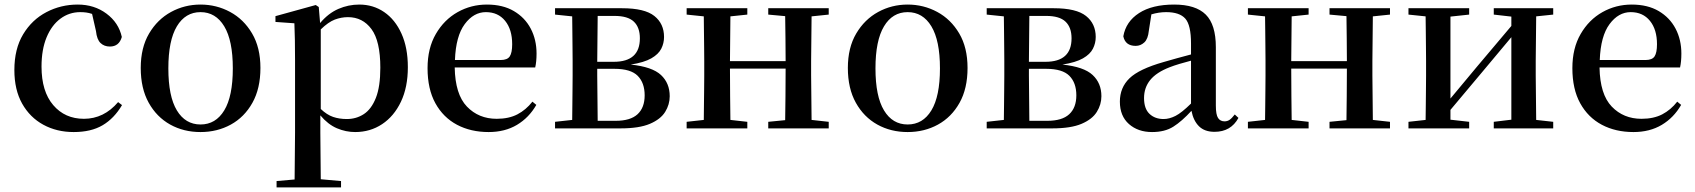

<svg xmlns="http://www.w3.org/2000/svg" viewBox="-20 -563 7435 842"><path d="M303.2 16.1Q229 16.1 170.2 -15.9Q111.3 -47.9 77.1 -108.6Q43 -169.4 43 -255.9Q43 -348.6 81.5 -412.6Q120.1 -476.6 183.6 -509.8Q247.1 -543 320.8 -543Q393.6 -543 447 -503.2Q500.5 -463.4 514.2 -400.9Q502.4 -358.9 461.9 -358.9Q437 -358.9 420.9 -374.3Q404.8 -389.6 400.9 -426.8L383.8 -502Q371.1 -506.3 358.4 -508.1Q345.7 -509.8 332 -509.8Q283.7 -509.8 245.1 -481.2Q206.5 -452.6 184.3 -399.2Q162.1 -345.7 162.1 -271Q162.1 -162.1 213.4 -102.1Q264.6 -42 348.1 -42Q435.5 -42 498 -115.2L515.1 -102.1Q480.5 -43.5 429.9 -13.7Q379.4 16.1 303.2 16.1Z M859.4 16.1Q785.6 16.1 726.3 -16.8Q667 -49.8 632.1 -112.5Q597.2 -175.3 597.2 -265.1Q597.2 -354 633.8 -416Q670.4 -478 730 -510.5Q789.6 -543 859.4 -543Q929.2 -543 989 -510.7Q1048.8 -478.5 1085.4 -416.5Q1122.1 -354.5 1122.1 -265.1Q1122.1 -174.8 1086.9 -112.1Q1051.8 -49.3 992.2 -16.6Q932.6 16.1 859.4 16.1ZM859.4 -17.1Q925.8 -17.1 963.4 -78.9Q1001 -140.6 1001 -263.2Q1001 -385.3 963.4 -447.5Q925.8 -509.8 859.4 -509.8Q793 -509.8 755.6 -447.5Q718.3 -385.3 718.3 -263.2Q718.3 -140.6 755.6 -78.9Q793 -17.1 859.4 -17.1Z M1537.6 16.1Q1496.6 16.1 1457.5 -0.5Q1418.5 -17.1 1384.8 -57.1V19L1386.7 223.1L1475.6 231V258.8H1192.9V231L1272 224.1L1273.9 19V-298.8Q1273.9 -349.1 1273.2 -386.7Q1272.5 -424.3 1271 -460.9L1188 -466.8V-492.2L1364.7 -541L1377.9 -532.2L1383.8 -461.9Q1419.9 -504.9 1463.9 -523.9Q1507.8 -543 1555.7 -543Q1616.7 -543 1664.8 -510Q1712.9 -477.1 1740.7 -415.5Q1768.6 -354 1768.6 -268.1Q1768.6 -180.7 1738.3 -116.9Q1708 -53.2 1655.8 -18.6Q1603.5 16.1 1537.6 16.1ZM1386.7 -434.1V-85Q1413.6 -59.6 1440.7 -50.3Q1467.8 -41 1501 -41Q1542.5 -41 1575.7 -62.7Q1608.9 -84.5 1628.4 -133.8Q1647.9 -183.1 1647.9 -266.1Q1647.9 -382.8 1609.1 -435.3Q1570.3 -487.8 1505.9 -487.8Q1476.6 -487.8 1448.2 -477.1Q1419.9 -466.3 1386.7 -434.1Z M2123 16.1Q2044.4 16.1 1984.1 -15.9Q1923.8 -47.9 1889.4 -110.1Q1855 -172.4 1855 -264.2Q1855 -351.6 1891.4 -414.1Q1927.7 -476.6 1986.8 -509.8Q2045.9 -543 2115.2 -543Q2185.1 -543 2233.6 -514.4Q2282.2 -485.8 2307.6 -437.3Q2333 -388.7 2333 -328.1Q2333 -292.5 2327.1 -267.1H1974.1Q1976.1 -149.4 2027.6 -95.7Q2079.1 -42 2158.2 -42Q2211.4 -42 2249 -61.5Q2286.6 -81.1 2314.9 -117.2L2332 -103Q2299.8 -46.9 2247.1 -15.4Q2194.3 16.1 2123 16.1ZM1975.1 -299.8H2175.8Q2205.1 -299.8 2215.6 -315.9Q2226.1 -332 2226.1 -369.1Q2226.1 -433.6 2195.1 -471.7Q2164.1 -509.8 2110.8 -509.8Q2057.1 -509.8 2018.1 -457.3Q1979 -404.8 1975.1 -299.8Z M2486.8 0H2414.1V-28.8L2489.3 -37.1Q2489.7 -64.9 2490 -99.9Q2490.2 -134.8 2490.7 -169.7Q2491.2 -204.6 2491.2 -231.9V-295.9Q2491.2 -323.7 2490.7 -358.4Q2490.2 -393.1 2490 -428Q2489.7 -462.9 2489.3 -491.2L2414.1 -499V-526.9H2708Q2807.1 -526.9 2849.6 -492.9Q2892.1 -459 2892.1 -400.9Q2892.1 -373.5 2879.9 -349.4Q2867.7 -325.2 2836.2 -307.1Q2804.7 -289.1 2746.1 -279.8Q2840.3 -270 2878.7 -234.1Q2917 -198.2 2917 -141.1Q2917 -104.5 2897 -72.3Q2877 -40 2830.1 -20Q2783.2 0 2702.1 0ZM2601.1 -493.2 2599.1 -292H2671.9Q2786.1 -292 2786.1 -395Q2786.1 -442.9 2759.8 -468Q2733.4 -493.2 2674.8 -493.2ZM2599.1 -261.2V-231.9L2601.1 -33.2H2680.2Q2744.6 -33.2 2775.9 -62Q2807.1 -90.8 2807.1 -145Q2807.1 -199.7 2776.6 -230.5Q2746.1 -261.2 2674.8 -261.2Z M3349.1 -499V-526.9H3614.3V-499L3539.1 -491.2L3537.1 -295.9V-231.9L3539.1 -37.1L3614.3 -28.8V0H3349.1V-28.8L3423.3 -36.1Q3423.8 -78.6 3424.6 -139.6Q3425.3 -200.7 3425.3 -262.2H3181.2Q3181.2 -201.2 3181.9 -140.1Q3182.6 -79.1 3183.1 -37.1L3257.3 -28.8V0H2991.2V-28.8L3066.4 -37.1Q3066.9 -64.9 3067.1 -99.9Q3067.4 -134.8 3067.9 -169.7Q3068.4 -204.6 3068.4 -231.9V-295.9Q3068.4 -323.7 3067.9 -358.4Q3067.4 -393.1 3067.1 -428Q3066.9 -462.9 3066.4 -491.2L2991.2 -499V-526.9H3257.3V-499L3183.1 -491.2L3181.2 -294.9H3425.3Q3425.3 -340.8 3424.6 -395.8Q3423.8 -450.7 3423.3 -492.2Z M3960.4 16.1Q3886.7 16.1 3827.4 -16.8Q3768.1 -49.8 3733.2 -112.5Q3698.2 -175.3 3698.2 -265.1Q3698.2 -354 3734.9 -416Q3771.5 -478 3831.1 -510.5Q3890.6 -543 3960.4 -543Q4030.3 -543 4090.1 -510.7Q4149.9 -478.5 4186.5 -416.5Q4223.1 -354.5 4223.1 -265.1Q4223.1 -174.8 4188 -112.1Q4152.8 -49.3 4093.3 -16.6Q4033.7 16.1 3960.4 16.1ZM3960.4 -17.1Q4026.9 -17.1 4064.5 -78.9Q4102.1 -140.6 4102.1 -263.2Q4102.1 -385.3 4064.5 -447.5Q4026.9 -509.8 3960.4 -509.8Q3894 -509.8 3856.7 -447.5Q3819.3 -385.3 3819.3 -263.2Q3819.3 -140.6 3856.7 -78.9Q3894 -17.1 3960.4 -17.1Z M4379.9 0H4307.1V-28.8L4382.3 -37.1Q4382.8 -64.9 4383.1 -99.9Q4383.3 -134.8 4383.8 -169.7Q4384.3 -204.6 4384.3 -231.9V-295.9Q4384.3 -323.7 4383.8 -358.4Q4383.3 -393.1 4383.1 -428Q4382.8 -462.9 4382.3 -491.2L4307.1 -499V-526.9H4601.1Q4700.2 -526.9 4742.7 -492.9Q4785.2 -459 4785.2 -400.9Q4785.2 -373.5 4772.9 -349.4Q4760.7 -325.2 4729.2 -307.1Q4697.8 -289.1 4639.2 -279.8Q4733.4 -270 4771.7 -234.1Q4810.1 -198.2 4810.1 -141.1Q4810.1 -104.5 4790 -72.3Q4770 -40 4723.1 -20Q4676.3 0 4595.2 0ZM4494.1 -493.2 4492.2 -292H4564.9Q4679.2 -292 4679.2 -395Q4679.2 -442.9 4652.8 -468Q4626.5 -493.2 4567.9 -493.2ZM4492.2 -261.2V-231.9L4494.1 -33.2H4573.2Q4637.7 -33.2 4668.9 -62Q4700.2 -90.8 4700.2 -145Q4700.2 -199.7 4669.7 -230.5Q4639.2 -261.2 4567.9 -261.2Z M5306.2 15.1Q5262.7 15.1 5238 -9.3Q5213.4 -33.7 5205.1 -77.1Q5163.1 -31.2 5125.7 -7.6Q5088.4 16.1 5032.2 16.1Q4970.7 16.1 4930.9 -19Q4891.1 -54.2 4891.1 -117.2Q4891.1 -178.7 4933.1 -219.5Q4975.1 -260.3 5083 -291Q5110.4 -299.3 5141.4 -307.6Q5172.4 -315.9 5203.1 -324.2V-372.1Q5203.1 -453.1 5178 -481.4Q5152.8 -509.8 5094.2 -509.8Q5062 -509.8 5029.3 -500L5018.1 -428.2Q5014.6 -392.1 4998.3 -377Q4981.9 -361.8 4960.4 -361.8Q4915 -361.8 4906.2 -403.8Q4917.5 -468.3 4975.1 -505.6Q5032.7 -543 5129.4 -543Q5223.6 -543 5267.8 -499Q5312 -455.1 5312 -356V-100.1Q5312 -60.1 5321.8 -45.4Q5331.5 -30.8 5350.1 -30.8Q5362.3 -30.8 5372.1 -37.4Q5381.8 -43.9 5395 -61L5411.1 -45.9Q5377.9 15.1 5306.2 15.1ZM5203.1 -108.9V-296.9Q5176.8 -290 5152.3 -282.7Q5127.9 -275.4 5109.4 -268.1Q5051.3 -245.6 5024.2 -212.2Q4997.1 -178.7 4997.1 -132.8Q4997.1 -86.4 5021 -63.7Q5044.9 -41 5083 -41Q5107.9 -41 5135 -54.7Q5162.1 -68.4 5203.1 -108.9Z M5810.5 -499V-526.9H6075.7V-499L6000.5 -491.2L5998.5 -295.9V-231.9L6000.5 -37.1L6075.7 -28.8V0H5810.5V-28.8L5884.8 -36.1Q5885.3 -78.6 5886 -139.6Q5886.7 -200.7 5886.7 -262.2H5642.6Q5642.6 -201.2 5643.3 -140.1Q5644 -79.1 5644.5 -37.1L5718.8 -28.8V0H5452.6V-28.8L5527.8 -37.1Q5528.3 -64.9 5528.6 -99.9Q5528.8 -134.8 5529.3 -169.7Q5529.8 -204.6 5529.8 -231.9V-295.9Q5529.8 -323.7 5529.3 -358.4Q5528.8 -393.1 5528.6 -428Q5528.3 -462.9 5527.8 -491.2L5452.6 -499V-526.9H5718.8V-499L5644.5 -491.2L5642.6 -294.9H5886.7Q5886.7 -340.8 5886 -395.8Q5885.3 -450.7 5884.8 -492.2Z M6530.8 -499V-526.9H6791.5V-499L6716.8 -491.2L6714.8 -295.9V-231.9L6716.8 -37.1L6791.5 -28.8V0H6530.8V-28.8L6607.9 -38.1V-399.9L6485.8 -253.9L6340.8 -81.1V-38.1L6422.9 -28.8V0H6156.7V-28.8L6231.9 -37.1Q6232.4 -64.9 6232.7 -99.9Q6232.9 -134.8 6233.4 -169.7Q6233.9 -204.6 6233.9 -231.9V-295.9Q6233.9 -323.7 6233.4 -358.4Q6232.9 -393.1 6232.7 -428Q6232.4 -462.9 6231.9 -491.2L6156.7 -499V-526.9H6422.9V-499L6340.8 -490.2V-130.9L6457.5 -271L6607.9 -449.2V-490.2Z M7143.6 16.1Q7064.9 16.1 7004.6 -15.9Q6944.3 -47.9 6909.9 -110.1Q6875.5 -172.4 6875.5 -264.2Q6875.5 -351.6 6911.9 -414.1Q6948.2 -476.6 7007.3 -509.8Q7066.4 -543 7135.7 -543Q7205.6 -543 7254.2 -514.4Q7302.7 -485.8 7328.1 -437.3Q7353.5 -388.7 7353.5 -328.1Q7353.5 -292.5 7347.7 -267.1H6994.6Q6996.6 -149.4 7048.1 -95.7Q7099.6 -42 7178.7 -42Q7231.9 -42 7269.5 -61.5Q7307.1 -81.1 7335.4 -117.2L7352.5 -103Q7320.3 -46.9 7267.6 -15.4Q7214.8 16.1 7143.6 16.1ZM6995.6 -299.8H7196.3Q7225.6 -299.8 7236.1 -315.9Q7246.6 -332 7246.6 -369.1Q7246.6 -433.6 7215.6 -471.7Q7184.6 -509.8 7131.3 -509.8Q7077.6 -509.8 7038.6 -457.3Q6999.5 -404.8 6995.6 -299.8Z"/></svg>

Font: Source Han Serif TW SemiBold
Style: Regular
Weight: 600
Designer: Ryoko NISHIZUKA Ë•øÂ°öÊ∂ºÂ≠ê (kana & ideographs); Frank Grie√ühammer (Latin, Greek & Cyrillic); Wenlong ZHANG Âº†ÊñáÈæô 
Foundry: Adobe
Version: Version 2.003;hotconv 1.1.1;makeotfexe 2.6.0